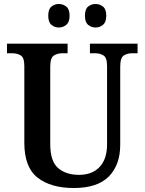

<svg xmlns="http://www.w3.org/2000/svg" viewBox="-20 -933 725 963"><path d="M350 10Q235 10 168.5 -42Q102 -94 102 -217V-602Q102 -644 84 -655Q66 -666 40 -666H15V-714H319V-666H294Q268 -666 250 -654.5Q232 -643 232 -598V-210Q232 -124 271.5 -90Q311 -56 376 -56Q443 -56 480 -96Q517 -136 517 -209V-602Q517 -644 499 -655Q481 -666 456 -666H431V-714H670V-666H644Q618 -666 600.5 -654.5Q583 -643 583 -598V-207Q583 -106 526 -48Q469 10 350 10ZM460 -795Q438 -795 422 -808.5Q406 -822 406 -854Q406 -887 422 -900Q438 -913 460 -913Q480 -913 496.5 -900Q513 -887 513 -854Q513 -822 496.5 -808.5Q480 -795 460 -795ZM275 -795Q254 -795 238 -808.5Q222 -822 222 -854Q222 -887 238 -900Q254 -913 275 -913Q296 -913 312.5 -900Q329 -887 329 -854Q329 -822 312.5 -808.5Q296 -795 275 -795Z"/></svg>

Font: Noto Serif Tamil SemiCondensed SemiBold
Style: Italic
Weight: 600
Width: 4
Italic angle: -12°
Designer: Indian Type Foundry, Tom Grace, and the Monotype Design Team
Foundry: Monotype Imaging Inc.
Version: Version 2.003; ttfautohint (v1.8.4.7-5d5b)